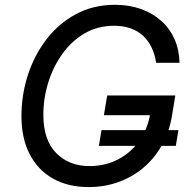

<svg xmlns="http://www.w3.org/2000/svg" viewBox="-20 -757 786 787"><path d="M343.8 9.8Q258.3 9.8 196.5 -25.4Q134.8 -60.5 101.3 -125.7Q67.9 -190.9 67.9 -281.2Q67.9 -367.7 94.2 -449.2Q120.6 -530.8 170.4 -595.7Q220.2 -660.6 291.3 -699Q362.3 -737.3 451.2 -737.3Q509.8 -737.3 558.1 -720Q606.4 -702.6 641.4 -671.1Q676.3 -639.6 695.6 -595.9Q714.8 -552.2 715.8 -499.5H620.1Q614.7 -534.7 601.3 -562.5Q587.9 -590.3 566.4 -610.4Q544.9 -630.4 515.1 -640.9Q485.4 -651.4 447.8 -651.4Q380.4 -651.4 326.9 -620.1Q273.4 -588.9 235.6 -536.1Q197.8 -483.4 177.7 -418.5Q157.7 -353.5 157.7 -286.1Q157.7 -183.1 210.4 -129.6Q263.2 -76.2 347.2 -76.2Q410.2 -76.2 462.6 -103Q515.1 -129.9 550.3 -178.7Q585.4 -227.5 596.2 -293L622.1 -284.7H405.8L419.4 -365.7H698.7L685.1 -283.2Q673.8 -215.8 643.6 -161.9Q613.3 -107.9 567.9 -69.6Q522.5 -31.2 465.3 -10.7Q408.2 9.8 343.8 9.8ZM385.3 -159.2 396 -223.6H711.4L700.7 -159.2Z"/></svg>

Font: Inter
Style: Italic
Weight: 400
Italic angle: -9.3988°
Designer: Rasmus Andersson
Foundry: rsms
Version: Version 4.001;git-66647c0bb